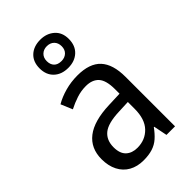

<svg xmlns="http://www.w3.org/2000/svg" viewBox="-245 -901 998 998"><g transform="rotate(-45 254.0 -402.0)"><path d="M261 -546Q350 -546 391.5 -501Q433 -456 433 -364V0H370L355 -75H352Q332 -47 310 -27.5Q288 -8 259.5 1Q231 10 193 10Q147 10 113 -9Q79 -28 60.5 -64Q42 -100 42 -149Q42 -229 98.5 -273Q155 -317 269 -321L349 -324V-357Q349 -422 324.5 -449Q300 -476 253 -476Q218 -476 184.5 -465Q151 -454 120 -438L93 -502Q127 -522 170.5 -534Q214 -546 261 -546ZM281 -260Q198 -257 164 -229Q130 -201 130 -149Q130 -103 153.5 -81Q177 -59 216 -59Q274 -59 311.5 -98Q349 -137 349 -213V-263ZM256 -607Q207 -607 177.5 -635Q148 -663 148 -711Q148 -759 177.5 -786.5Q207 -814 256 -814Q302 -814 333 -787Q364 -760 364 -712Q364 -663 334 -635Q304 -607 256 -607ZM256 -657Q280 -657 295.5 -671.5Q311 -686 311 -711Q311 -736 296 -751Q281 -766 256 -766Q232 -766 216.5 -751Q201 -736 201 -711Q201 -686 215 -671.5Q229 -657 256 -657Z"/></g></svg>

Font: Noto Sans Devanagari SemiCondensed
Style: Regular
Weight: 400
Width: 4
Designer: Jelle Bosma - Monotype Design Team
Foundry: Monotype Imaging Inc.
Version: Version 2.006